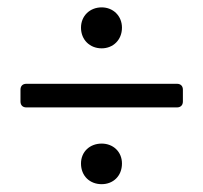

<svg xmlns="http://www.w3.org/2000/svg" viewBox="-20 -583 537 508"><path d="M194.3 -509.8C194.3 -477.5 217.8 -455.1 249 -455.1C279.3 -455.1 302.7 -477.5 302.7 -509.8C302.7 -541 279.3 -563.5 249 -563.5C217.8 -563.5 194.3 -541 194.3 -509.8ZM34.2 -345.7V-314.5C34.2 -304.7 40 -298.8 49.8 -298.8H448.2C458 -298.8 463.9 -304.7 463.9 -314.5V-345.7C463.9 -355.5 458 -361.3 448.2 -361.3H49.8C40 -361.3 34.2 -355.5 34.2 -345.7ZM194.3 -150.4C194.3 -117.2 217.8 -95.7 249 -95.7C279.3 -95.7 302.7 -117.2 302.7 -150.4C302.7 -181.6 279.3 -203.1 249 -203.1C217.8 -203.1 194.3 -181.6 194.3 -150.4Z"/></svg>

Font: Ed Sans Neue
Style: Regular
Weight: 400
Designer: Stephen Hutchings
Version: Version 1.004;PS 001.004;hotconv 1.0.88;makeotf.lib2.5.64775